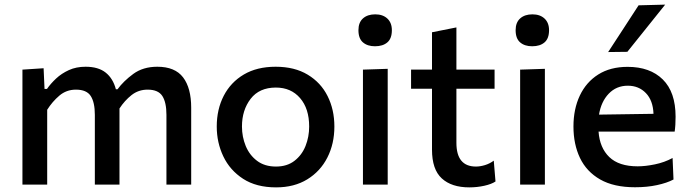

<svg xmlns="http://www.w3.org/2000/svg" viewBox="-20 -798 2982 830"><path d="M77 0V-497L168.5 -503L172.5 -413.5H183Q199 -436.5 222.5 -458.5Q246 -480.5 277.8 -495Q309.5 -509.5 350 -509.5Q405 -509.5 436.8 -484.2Q468.5 -459 481 -412H488Q514 -447.5 556.2 -478.5Q598.5 -509.5 660 -509.5Q736.5 -509.5 771.5 -463.5Q806.5 -417.5 806.5 -332.5V0H699.5V-301.5Q699.5 -355.5 681.8 -383Q664 -410.5 618 -410.5Q578.5 -410.5 548.5 -386.8Q518.5 -363 496.5 -329V0H390V-301.5Q390 -355.5 372.2 -383Q354.5 -410.5 308 -410.5Q267 -410.5 236.5 -384.5Q206 -358.5 184 -323.5V0Z M1173.5 12Q1088 12 1031 -25Q974 -62 945.5 -121.8Q917 -181.5 917 -251Q917 -325.5 947.2 -384Q977.5 -442.5 1034.2 -476Q1091 -509.5 1171.5 -509.5Q1253.5 -509.5 1310.2 -475.2Q1367 -441 1396.2 -382.5Q1425.5 -324 1425.5 -251Q1425.5 -176.5 1395.2 -117Q1365 -57.5 1308.5 -22.8Q1252 12 1173.5 12ZM1173 -78Q1221 -78 1253 -102.8Q1285 -127.5 1300.8 -167Q1316.5 -206.5 1316.5 -251Q1316.5 -328.5 1277.2 -374Q1238 -419.5 1172.5 -419.5Q1101 -419.5 1063.5 -370.8Q1026 -322 1026 -251Q1026 -206.5 1042.2 -167Q1058.5 -127.5 1091.2 -102.8Q1124 -78 1173 -78Z M1549 0V-497L1656 -500.5V0ZM1601 -598Q1568.5 -598 1549 -614.8Q1529.5 -631.5 1529.5 -667.5Q1529.5 -701 1549.2 -718.5Q1569 -736 1602 -736Q1635 -736 1654.5 -717.8Q1674 -699.5 1674 -667.5Q1674 -631.5 1654.5 -614.8Q1635 -598 1601 -598Z M2009 12Q1932 12 1889.8 -26.8Q1847.5 -65.5 1847.5 -151V-414.5H1757V-497H1847.5V-658.5L1953 -679.5V-497H2118V-414.5H1953V-180.5Q1953 -78 2037.5 -78Q2055.5 -78 2076.2 -84.2Q2097 -90.5 2114.5 -103.5L2122 -13.5Q2105 -2 2073.8 5Q2042.5 12 2009 12Z M2228.5 0V-497L2335.5 -500.5V0ZM2280.5 -598Q2248 -598 2228.5 -614.8Q2209 -631.5 2209 -667.5Q2209 -701 2228.8 -718.5Q2248.5 -736 2281.5 -736Q2314.5 -736 2334 -717.8Q2353.5 -699.5 2353.5 -667.5Q2353.5 -631.5 2334 -614.8Q2314.5 -598 2280.5 -598Z M2725 11.5Q2633.5 11.5 2574.5 -22.2Q2515.5 -56 2487.2 -115.2Q2459 -174.5 2459 -251Q2459 -326.5 2486.5 -384.8Q2514 -443 2566.2 -476Q2618.5 -509 2693 -509Q2790 -509 2845.2 -454.5Q2900.5 -400 2900.5 -293.5Q2900.5 -255.5 2896.5 -229H2567.5Q2572.5 -159 2614 -119Q2655.5 -79 2736.5 -79Q2770 -79 2811.2 -87.5Q2852.5 -96 2887.5 -115L2891.5 -22Q2863 -7 2820.2 2.2Q2777.5 11.5 2725 11.5ZM2694 -427.5Q2644.5 -427.5 2611.5 -393Q2578.5 -358.5 2569.5 -302.5L2805 -306Q2803 -363.5 2772.2 -395.5Q2741.5 -427.5 2694 -427.5ZM2609 -573Q2642 -623.5 2675 -674.2Q2708 -725 2740.5 -775L2855.5 -778Q2813.5 -725.5 2772.8 -674.8Q2732 -624 2692 -574Z"/></svg>

Font: Commissioner Medium
Style: Regular
Weight: 500
Designer: Kostas Bartsokas
Foundry: Kostas Bartsokas
Version: Version 1.000; ttfautohint (v1.8.3)